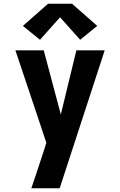

<svg xmlns="http://www.w3.org/2000/svg" viewBox="-20 -788 640 1023"><path d="M147 215Q163 168 178.5 121.5Q194 75 209 29L227 -27L182 -162L62 -520H213L304 -178L387 -520H538L298 215ZM193 -576 102 -650 236 -768H364L498 -650L407 -576L300 -696Z"/></svg>

Font: Iosevka Custom Heavy Extended
Style: Regular
Weight: 900
Width: 7
Monospace: yes
Designer: Belleve Invis
Foundry: Belleve Invis
Version: Version 11.2.4; ttfautohint (v1.8.4)